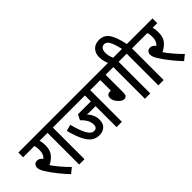

<svg xmlns="http://www.w3.org/2000/svg" viewBox="-14 -1602 2320 2320"><g transform="rotate(-45 1146.0 -441.5)"><path d="M334 -42 266 13Q219 -36 178.5 -85.5Q138 -135 107.5 -177.5Q77 -220 60 -248Q43 -277 36.5 -297Q30 -317 30 -335Q30 -357 44.5 -375.5Q59 -394 91 -394Q130 -394 159 -354Q203 -391 203 -464Q203 -508 192 -541H0V-622H361V-541H282Q287 -525 290.5 -502.5Q294 -480 294 -452Q294 -371 256.5 -324.5Q219 -278 158 -248Q191 -200 238 -144.5Q285 -89 334 -42Z M508 -541V0H417V-541H348V-622H591V-541Z M1147 -541V0H1056V-359H959Q945 -359 932.5 -359.5Q920 -360 910 -362Q940 -331 957.5 -292Q975 -253 975 -208Q975 -145 938.5 -110.5Q902 -76 841 -76Q787 -76 744 -105.5Q701 -135 665.5 -204.5Q630 -274 599 -393L680 -416Q714 -286 750 -222Q786 -158 833 -158Q884 -158 884 -218Q884 -260 861 -299.5Q838 -339 802 -371L836 -440H1056V-541H578V-622H1229V-541Z M1410 -541V-233Q1410 -173 1361 -173Q1336 -173 1310 -194Q1284 -215 1266 -245.5Q1248 -276 1248 -306Q1248 -330 1261 -345.5Q1274 -361 1308 -361L1319 -360V-541H1217V-622H1714V-541H1632V0H1541V-541Z M1534 -615Q1520 -648 1512 -680.5Q1504 -713 1504 -745Q1504 -812 1543 -854Q1582 -896 1651 -896Q1737 -896 1781.5 -827.5Q1826 -759 1854 -622H1944V-541H1861V0H1770V-541H1701V-622H1771Q1749 -718 1724 -766.5Q1699 -815 1659 -815Q1628 -815 1611.5 -792.5Q1595 -770 1595 -731Q1595 -696 1603 -668.5Q1611 -641 1622 -615Z M2265 -42 2197 13Q2150 -36 2109.5 -85.5Q2069 -135 2038.5 -177.5Q2008 -220 1991 -248Q1974 -277 1967.5 -297Q1961 -317 1961 -335Q1961 -357 1975.5 -375.5Q1990 -394 2022 -394Q2061 -394 2090 -354Q2134 -391 2134 -464Q2134 -508 2123 -541H1931V-622H2292V-541H2213Q2218 -525 2221.5 -502.5Q2225 -480 2225 -452Q2225 -371 2187.5 -324.5Q2150 -278 2089 -248Q2122 -200 2169 -144.5Q2216 -89 2265 -42Z"/></g></svg>

Font: Noto Sans Devanagari UI Condensed Medium
Style: Regular
Weight: 500
Width: 3
Designer: Jelle Bosma - Monotype Design Team
Foundry: Monotype Imaging Inc.
Version: Version 2.003